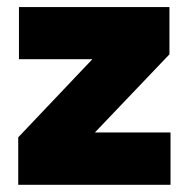

<svg xmlns="http://www.w3.org/2000/svg" viewBox="-20 -512 523 532"><path d="M452.5 -145V0H30.5V-131.5L236 -348H32.5V-492.5H449.5V-361.5L243 -145Z"/></svg>

Font: Anek Odia ExtraBold
Style: Regular
Weight: 800
Designer: Yesha Goshar & Mahesh Sahu (Odia), Yesha Goshar (Latin)
Foundry: Ek Type
Version: Version 1.003